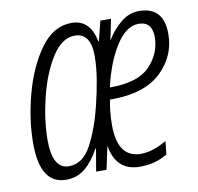

<svg xmlns="http://www.w3.org/2000/svg" viewBox="-67 -610 710 689"><g transform="rotate(-10 288.5 -265.5)"><path d="M243 -82H245L231 0H269L287 -85Q302 10 390 10Q446 10 490 -17L495 -65Q444 -35 401 -35Q316 -35 316 -154Q316 -203 325 -246H331Q451 -246 511.5 -303.5Q572 -361 572 -442Q572 -541 482 -541Q446 -541 415.5 -516Q385 -491 363 -454L379 -531H340L322 -459H320Q304 -541 236 -541Q170 -541 123 -476Q76 -411 51 -317.5Q26 -224 26 -138Q26 10 121 10Q161 10 190 -14Q219 -38 243 -82ZM473 -496Q522 -496 522 -439Q522 -380 478.5 -334.5Q435 -289 336 -289H332Q352 -377 389.5 -436.5Q427 -496 473 -496ZM79 -141Q79 -212 99 -294.5Q119 -377 155.5 -435.5Q192 -494 240 -494Q298 -494 298 -410Q298 -371 290.5 -325Q283 -279 271 -231Q252 -153 221 -94.5Q190 -36 139 -36Q79 -36 79 -141Z"/></g></svg>

Font: Noto Sans Display Condensed Light
Style: Italic
Weight: 300
Width: 3
Designer: Monotype Design team
Foundry: Monotype Imaging Inc.
Version: 1.000